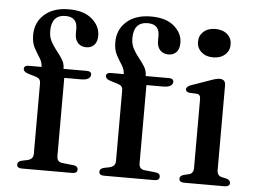

<svg xmlns="http://www.w3.org/2000/svg" viewBox="-51 -794 1143 859"><g transform="rotate(5 520.0 -364.0)"><path d="M230.5 -70Q230.5 -43 254.5 -40.5L305 -35Q325.5 -33 325.5 -17Q325.5 0 303 0H76.5Q54.5 0 54.5 -16.5Q54.5 -30.5 74 -35L98.5 -40Q124.5 -46.5 124.5 -69.5V-387.5Q124.5 -398 119.5 -404.5Q114.5 -411 100.5 -415.5L73.5 -423.5Q57 -428.5 51.8 -433.8Q46.5 -439 46.5 -445Q46.5 -460.5 67.5 -460.5H125Q124.5 -482 112 -501Q99.5 -520 87.2 -542.8Q75 -565.5 75 -599.5Q75 -656.5 115.2 -692.2Q155.5 -728 225 -728Q292.5 -728 329 -696.2Q365.5 -664.5 365.5 -621.5Q365.5 -594.5 352 -580Q338.5 -565.5 316.5 -565.5Q293 -565.5 279 -580.5Q265 -595.5 265 -620.5V-644.5Q265 -697 212.5 -697Q149.5 -696.5 149.5 -624.5Q149.5 -597 160.8 -576.5Q172 -556 186.5 -538.2Q201 -520.5 212.2 -502.5Q223.5 -484.5 223.5 -463V-460.5H328Q349 -460.5 349 -445Q349 -434.5 338.5 -427.5Q328 -420.5 305 -420.5H230.5ZM599.5 -70Q599.5 -43 623.5 -40.5L674 -35Q694.5 -33 694.5 -17Q694.5 0 672 0H445.5Q423.5 0 423.5 -16.5Q423.5 -30.5 443 -35L467.5 -40Q493.5 -46.5 493.5 -69.5V-387.5Q493.5 -398 488.5 -404.5Q483.5 -411 469.5 -415.5L442.5 -423.5Q426 -428.5 420.8 -433.8Q415.5 -439 415.5 -445Q415.5 -460.5 436.5 -460.5H494Q493.5 -482 481 -501Q468.5 -520 456.2 -542.8Q444 -565.5 444 -599.5Q444 -656.5 484.2 -692.2Q524.5 -728 594 -728Q661.5 -728 698 -696.2Q734.5 -664.5 734.5 -621.5Q734.5 -594.5 721 -580Q707.5 -565.5 685.5 -565.5Q662 -565.5 648 -580.5Q634 -595.5 634 -620.5V-644.5Q634 -697 581.5 -697Q518.5 -696.5 518.5 -624.5Q518.5 -597 529.8 -576.5Q541 -556 555.5 -538.2Q570 -520.5 581.2 -502.5Q592.5 -484.5 592.5 -463V-460.5H697Q718 -460.5 718 -445Q718 -434.5 707.5 -427.5Q697 -420.5 674 -420.5H599.5ZM885.5 -570Q853 -570 832.8 -588Q812.5 -606 812.5 -634Q812.5 -662 832.8 -679.8Q853 -697.5 885.5 -697.5Q918.5 -697.5 938.8 -679.8Q959 -662 959 -634Q959 -606 938.8 -588Q918.5 -570 885.5 -570ZM950 -450.5V-70Q950 -45 970 -40L992.5 -35Q1010 -29.5 1010 -17Q1010 0 987 0H805.5Q783 0 783 -17Q783 -29 800.5 -34.5L824 -40Q844 -45 844 -69.5V-379Q844 -400 827.5 -401.5L794 -403Q777.5 -405.5 777.5 -417.5Q777.5 -429.5 797.5 -437L880 -466Q909.5 -477 923 -477Q950 -477 950 -450.5Z"/></g></svg>

Font: Fraunces 9pt
Style: Regular
Weight: 400
Version: Version 1.000;[b76b70a41]